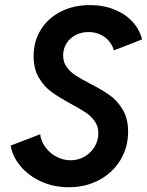

<svg xmlns="http://www.w3.org/2000/svg" viewBox="-20 -748 594 775"><path d="M22.9 -160.2 142.1 -206.1Q145.5 -178.2 163.1 -154.1Q180.7 -129.9 207.5 -115.5Q234.4 -101.1 265.1 -101.1Q295.9 -101.1 321.5 -116Q347.2 -130.9 362.1 -156Q377 -181.2 377 -210Q377 -237.8 362.5 -258.3Q348.1 -278.8 326.4 -293.5Q304.7 -308.1 266.6 -328.6Q218.3 -355 188.2 -376.7Q158.2 -398.4 137 -434.1Q115.7 -469.7 115.7 -521.5Q115.7 -582 145.3 -628.9Q174.8 -675.8 226.6 -701.7Q278.3 -727.5 342.8 -727.5Q397.5 -727.5 442.4 -709.2Q487.3 -690.9 515.9 -659.2Q544.4 -627.4 553.2 -588.9L439.5 -544.4Q435.1 -563 421.6 -580.1Q408.2 -597.2 386.5 -607.9Q364.7 -618.7 337.4 -618.7Q308.1 -618.7 284.7 -606.2Q261.2 -593.8 248 -572.3Q234.9 -550.8 234.9 -524.4Q234.9 -497.1 249.3 -477.3Q263.7 -457.5 284.7 -443.8Q305.7 -430.2 343.8 -410.2Q392.6 -385.3 423.1 -363.5Q453.6 -341.8 475.3 -305.7Q497.1 -269.5 497.1 -216.3Q497.1 -152.8 465.8 -101.6Q434.6 -50.3 379.9 -21.2Q325.2 7.8 257.8 7.8Q196.8 7.8 146 -15.4Q95.2 -38.6 63 -77.1Q30.8 -115.7 22.9 -160.2Z"/></svg>

Font: Reddit Sans Chocolate SemiBold
Style: Italic
Weight: 600
Italic angle: -11.25°
Designer: Stephen Hutchings
Version: Version 1.013